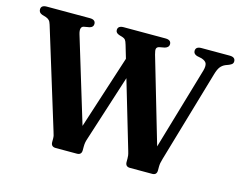

<svg xmlns="http://www.w3.org/2000/svg" viewBox="-97 -850 1258 1001"><g transform="rotate(15 532.0 -350.0)"><path d="M843.5 -676.5Q843.5 -700 874.5 -700H1026.5Q1057.5 -700 1057.5 -676.5Q1057.5 -668.5 1053 -663.5Q1048.5 -658.5 1036 -653L1017.5 -646Q1001.5 -639 991.2 -625.8Q981 -612.5 973 -584.5L828.5 -90Q824 -74 822.2 -64.8Q820.5 -55.5 820.5 -44V-25.5Q820.5 0 796 0H676Q651 0 651 -25.5V-44Q651 -52.5 650 -60.2Q649 -68 644.5 -83L537 -447L422.5 -90Q418.5 -78.5 416.5 -68.2Q414.5 -58 414.5 -44V-25.5Q414.5 0 389.5 0H275Q249.5 0 249.5 -25.5V-44Q249.5 -53.5 247.8 -60.5Q246 -67.5 241.5 -82L78 -613.5Q73.5 -628.5 67 -635.2Q60.5 -642 49.5 -646L28 -652.5Q9 -659 9 -677Q9 -700 40 -700H272Q303 -700 303 -676.5Q303 -659.5 283.5 -654L252.5 -648.5Q230.5 -643 241.5 -605L380.5 -147.5L508.5 -544L488 -613.5Q482.5 -632.5 477.5 -638.8Q472.5 -645 464 -648L443 -654.5Q423.5 -661 423.5 -676.5Q423.5 -700 455 -700H680Q711 -700 711 -676.5Q711 -659.5 689.5 -653L660.5 -647.5Q648.5 -644.5 645.8 -635.8Q643 -627 649.5 -604.5L784 -145L914.5 -590Q921 -614 916.2 -627.5Q911.5 -641 888.5 -648.5L862.5 -654Q843.5 -660.5 843.5 -676.5Z"/></g></svg>

Font: Fraunces 9pt SemiBold
Style: Regular
Weight: 600
Version: Version 1.000;[b76b70a41]